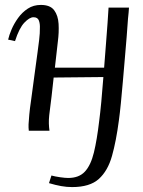

<svg xmlns="http://www.w3.org/2000/svg" viewBox="-20 -531 581 780"><path d="M273 229Q251 229 228.5 225Q206 221 179 213L189 182Q203 186 224 189Q245 192 257 192Q301 192 325 166Q349 140 361.5 88.5Q374 37 383 -40Q387 -70 391.5 -117Q396 -164 400 -218L198 -216Q194 -178 189.5 -139.5Q185 -101 180 -63Q178 -44 178.5 -29Q179 -14 181 0H97Q96 -7 96 -12.5Q96 -18 96 -26Q97 -43 99 -65.5Q101 -88 106.5 -125.5Q112 -163 120 -226Q128 -285 132.5 -318Q137 -351 139 -368.5Q141 -386 141.5 -395.5Q142 -405 142 -416Q143 -434 138 -447.5Q133 -461 116 -461Q100 -461 79 -439Q58 -417 41 -364L13 -370Q17 -388 27 -411.5Q37 -435 53.5 -458Q70 -481 93 -496Q116 -511 146 -511Q184 -511 200 -489.5Q216 -468 218 -434Q220 -400 215 -362Q212 -336 209 -309Q206 -282 203 -256H403Q407 -305 410.5 -352.5Q414 -400 417 -438.5Q420 -477 421 -500H504Q503 -491 502.5 -480Q502 -469 500 -455Q498 -423 494.5 -380.5Q491 -338 487 -291.5Q483 -245 479 -198.5Q475 -152 471 -111.5Q467 -71 463 -42Q452 42 435 102.5Q418 163 381.5 196Q345 229 273 229Z"/></svg>

Font: Lora Italic
Style: Italic
Weight: 400
Italic angle: -3°
Designer: Olga Karpushina, Alexei Vanyashin (Cyrillic)
Foundry: Cyreal
Version: Version 2.210; ttfautohint (v1.8.1.43-b0c9)